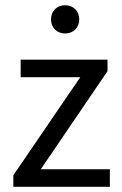

<svg xmlns="http://www.w3.org/2000/svg" viewBox="-20 -714 465 734"><path d="M175 -640C175 -608 198 -586 229 -586C260 -586 283 -608 283 -640C283 -672 260 -694 229 -694C198 -694 175 -672 175 -640ZM31 -44V0H400V-67H136L391 -442V-486H59V-419H287Z"/></svg>

Font: Cambridge Sans
Style: Regular
Weight: 400
Version: Version 2.020;PS 002.020;hotconv 1.0.88;makeotf.lib2.5.64775